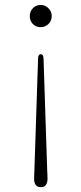

<svg xmlns="http://www.w3.org/2000/svg" viewBox="-20 -603 328 774"><path d="M144.5 151.5Q130 151.5 123.8 142.2Q117.5 133 117.5 119Q117.5 111 117.8 103.2Q118 95.5 118.5 89L133.5 -367.5Q134 -384.5 144.5 -384.5Q155 -384.5 155.5 -367.5L170.5 89Q171 95.5 171.2 103.2Q171.5 111 171.5 119Q171.5 133 165.2 142.2Q159 151.5 144.5 151.5ZM144 -583Q162 -583 175.2 -569.8Q188.5 -556.5 188.5 -538.5Q188.5 -519 175.2 -506.2Q162 -493.5 144 -493.5Q125 -493.5 112.5 -506.2Q100 -519 100 -538.5Q100 -556.5 112.5 -569.8Q125 -583 144 -583Z"/></svg>

Font: Fraunces 9pt Thin
Style: Regular
Weight: 100
Version: Version 1.000;[b76b70a41]